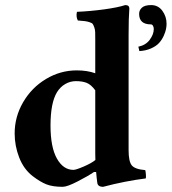

<svg xmlns="http://www.w3.org/2000/svg" viewBox="-20 -718 669 748"><path d="M568.8 -698.2Q596.2 -698.2 612.5 -676Q628.9 -653.8 628.9 -625Q628.9 -615.7 626.7 -604.5Q624.5 -593.3 617.7 -578.1Q610.8 -563 599.9 -550.8Q588.9 -538.6 568.8 -529.5Q548.8 -520.5 522.9 -519L519 -536.1Q547.9 -542 563.5 -563.2Q579.1 -584.5 579.1 -605Q579.1 -612.3 575.9 -617.7Q572.8 -623 567.9 -623Q522 -623 522 -664.1Q522 -678.2 533 -688.2Q543.9 -698.2 568.8 -698.2ZM351.6 -94.7Q351.1 -103.5 351.1 -120.1V-366.2Q334.5 -388.7 317.4 -395.3Q300.3 -401.9 275.9 -401.9Q253.4 -401.9 234.1 -390.6Q214.8 -379.4 202.1 -358.9Q176.8 -317.4 176.8 -229Q176.8 -144.5 201.7 -100.3Q226.6 -56.2 266.1 -56.2Q275.9 -56.2 306.4 -69.3Q336.9 -82.5 351.6 -94.7ZM354.5 -47.9H346.2Q322.3 -31.7 282 -11Q241.7 9.8 224.1 9.8Q185.1 9.8 160.9 0.2Q136.7 -9.3 106.9 -32.2Q72.3 -59.1 54.7 -104.5Q37.1 -149.9 37.1 -198.2Q37.1 -263.2 70.3 -320.1Q103.5 -377 159.4 -410.4Q215.3 -443.8 278.8 -443.8Q319.8 -443.8 351.1 -432.6V-563Q351.1 -582 350.8 -592.3Q350.6 -602.5 347.2 -611.8Q343.8 -621.1 341.1 -624.8Q338.4 -628.4 328.6 -631.6Q318.8 -634.8 310.3 -635.7Q301.8 -636.7 283.2 -638.2Q275.4 -652.8 279.8 -671.9Q333 -674.3 386.5 -681.6Q439.9 -689 467.8 -698.2Q483.9 -698.2 483.9 -685.1Q481 -647.9 481 -583V-132.8Q481 -89.4 493.2 -74Q505.4 -58.6 545.9 -55.2Q547.4 -50.3 548.3 -39.1Q549.3 -27.8 547.9 -22.9Q466.8 -12.7 381.8 9.8Q360.4 9.8 358.9 -6.8Q356.4 -24.4 354.5 -47.9Z"/></svg>

Font: Linux Libertine G
Style: Bold
Weight: 700
Designer: Philipp H. Poll
Foundry: Philipp H. Poll
Version: Version 5.0.3